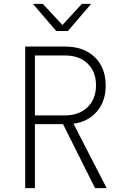

<svg xmlns="http://www.w3.org/2000/svg" viewBox="-20 -970 640 990"><path d="M110 0V-730H315Q412 -730 468.5 -675.5Q525 -621 525 -528Q525 -449 480.5 -396Q436 -343 359 -332L530 0H470L305 -330H160V0ZM160 -375H315Q388 -375 431.5 -417.5Q475 -460 475 -530Q475 -601 431.5 -642.5Q388 -684 315 -684H160ZM270 -810 150 -950H201L302 -841L402 -950H450L330 -810Z"/></svg>

Font: Tiny Thin
Style: Regular
Weight: 100
Monospace: yes
Designer: Philipp Nurullin, Konstantin Bulenkov
Foundry: JetBrains
Version: Version 2.251; ttfautohint (v1.8.4.7-5d5b)